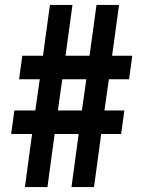

<svg xmlns="http://www.w3.org/2000/svg" viewBox="-20 -755 579 775"><path d="M80.5 0 109.5 -214H25L38 -309H122.5L140.5 -435H57L70 -530H153.5L181.5 -735H272.5L244.5 -530H341.5L369.5 -735H460.5L432.5 -530H514L501 -435H419.5L401.5 -309H482L469 -214H388.5L359.5 0H268.5L297.5 -214H200.5L171.5 0ZM213.5 -309H310.5L328.5 -435H231.5Z"/></svg>

Font: League Gothic SemiCondensed
Style: Regular
Weight: 400
Width: 4
Designer: The League of Moveable Type
Version: Version 2.001